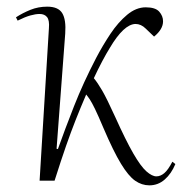

<svg xmlns="http://www.w3.org/2000/svg" viewBox="-20 -543 554 577"><path d="M150 -96 154 -95Q175 -154 202.5 -224Q230 -294 269 -369Q289 -407 312 -441.5Q335 -476 362 -498.5Q389 -521 418 -521Q447 -521 458.5 -508Q470 -495 470 -479Q470 -455 443 -433L418 -457Q404 -471 387 -471Q352 -470 310 -399Q300 -383 287 -358.5Q274 -334 262 -308Q273 -295 287 -271Q301 -247 326 -192Q358 -121 380.5 -82Q403 -43 420 -28Q437 -13 450 -13Q462 -13 473.5 -22.5Q485 -32 498 -57L507 -50Q495 -21 475 -3.5Q455 14 429 14Q406 14 386 0Q366 -14 343.5 -51Q321 -88 291 -158Q275 -196 265.5 -215.5Q256 -235 250 -244Q244 -253 239 -259Q221 -217 207 -181.5Q193 -146 178.5 -104.5Q164 -63 144 0H99L127 -458Q129 -482 121.5 -491.5Q114 -501 99 -501Q87 -501 71 -496.5Q55 -492 33 -481L28 -491Q48 -504 71.5 -513.5Q95 -523 122 -523Q155 -523 167 -503.5Q179 -484 176 -442Z"/></svg>

Font: Display Extralight
Style: Italic
Weight: 200
Italic angle: -2°
Designer: Latin by Veronika Burian and Jose Scaglione. Greek by Irene Vlachou. Cyrillic by Vera Evstafieva
Foundry: TypeTogether
Version: Version 3.002